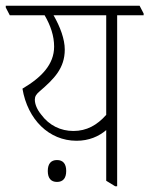

<svg xmlns="http://www.w3.org/2000/svg" viewBox="-43 -642 519 667"><path d="M223 -153C266 -153 300 -168 326 -190V-14L357 5H364V-589H456V-595L442 -622H-23V-616L-9 -589H112C133 -553 145 -517 145 -480C145 -418 101 -373 35 -334C53 -227 127 -153 223 -153ZM100 -244C86 -261 78 -280 78 -296C78 -307 83 -315 95 -325C145 -368 182 -405 182 -470C182 -506 166 -549 143 -589H326V-243C294 -207 258 -187 212 -187C168 -187 128 -206 100 -244ZM155 -10C176 -10 187 -23 187 -48C187 -73 176 -86 155 -86C134 -86 123 -73 123 -48C123 -23 134 -10 155 -10Z"/></svg>

Font: Noto Serif Devanagari ExtraCondensed ExtraLight
Style: Regular
Weight: 200
Width: 2
Designer: Universal Thirst, Indian Type Foundry and the Monotype Design Team
Foundry: Monotype Imaging Inc.
Version: Version 2.004